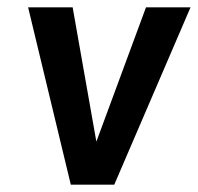

<svg xmlns="http://www.w3.org/2000/svg" viewBox="-20 -506 542 526"><path d="M57 -486H179L244 -118L380 -486H502L293 0H174Z"/></svg>

Font: Karla
Style: Bold Italic
Weight: 700
Italic angle: -8°
Designer: Jonathan Pinhorn
Version: Version 2.004;gftools[0.9.33]